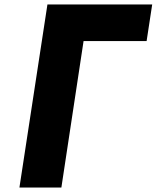

<svg xmlns="http://www.w3.org/2000/svg" viewBox="-20 -845 706 865"><path d="M356.5 -660H640.5L665.7 -825H193.7L67.5 0H256.5Z"/></svg>

Font: Sztylet
Style: BdObl
Weight: 700
Foundry: Cannot Into Space Fonts, PlusOne Fonts
Version: Version 0.12